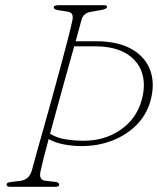

<svg xmlns="http://www.w3.org/2000/svg" viewBox="-20 -720 609 740"><path d="M136.5 -61.5Q128.5 -27 153.5 -23.5L193.5 -19Q208.5 -17 208 -8Q208 -3.5 203.2 -1.8Q198.5 0 192.5 0H19Q5.5 0 5.5 -8Q4.5 -17 21.5 -18.5L58.5 -23Q91 -27 102 -60.5Q108 -83.5 120.2 -127Q132.5 -170.5 148.2 -226.5Q164 -282.5 180.8 -343Q197.5 -403.5 213 -461.2Q228.5 -519 240.8 -566.2Q253 -613.5 259 -641.5Q262 -656.5 258.2 -664.5Q254.5 -672.5 241 -675L203.5 -681Q187 -683.5 187 -692.5Q187 -700 208.5 -700H380Q392.5 -700 392.5 -694Q392.5 -685.5 373 -682L330.5 -674.5Q302 -670 294.5 -645Q290.5 -629.5 284.5 -608Q278.5 -586.5 271.5 -561H350Q434 -561 487 -531Q540 -501 559 -449.2Q578 -397.5 560 -331.5Q545 -277.5 506 -238.2Q467 -199 411.8 -177.8Q356.5 -156.5 292 -157Q261 -157 227.2 -163.2Q193.5 -169.5 167.5 -184Q156.5 -142.5 148.2 -110.5Q140 -78.5 136.5 -61.5ZM295.5 -177.5Q381 -176 443.8 -219Q506.5 -262 526.5 -336Q542.5 -395 526.5 -441.5Q510.5 -488 464.8 -514.8Q419 -541.5 345.5 -541.5H266Q252 -492 235.8 -433.5Q219.5 -375 203.2 -315.5Q187 -256 173 -204.5Q200.5 -187.5 236.2 -182.5Q272 -177.5 295.5 -177.5Z"/></svg>

Font: Fraunces 72pt S050 Thin
Style: Italic
Weight: 100
Italic angle: -16°
Version: Version 1.000; ttfautohint (v1.8.3)